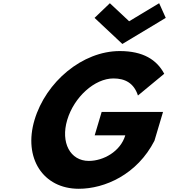

<svg xmlns="http://www.w3.org/2000/svg" viewBox="-20 -1157 1049 1192"><path d="M992.1 -462H611.1L567.9 -317H757.9C727.8 -216 621.5 -158 531.5 -158C415.5 -158 355.5 -272 397.2 -412C439.8 -555 568 -670 684 -670C757 -670 811.4 -641 836.4 -564L999.6 -699C953.5 -786 868.6 -840 723.6 -840C491.6 -840 264.7 -649 194.2 -412C123.9 -176 247 15 469 15C631 15 831.5 -74 938.8 -283ZM1009 -1046 968.1 -1137 781.7 -1025 662.1 -1137 567 -1046 739.7 -884Z"/></svg>

Font: Hussar
Style: BdOblThree
Weight: 700
Foundry: Cannot Into Space Fonts
Version: Version 2.00